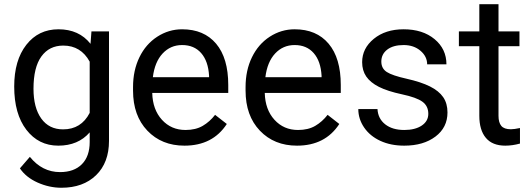

<svg xmlns="http://www.w3.org/2000/svg" viewBox="-20 -676 2503 904"><path d="M46.9 -268.6Q46.9 -392.1 104 -465.1Q161.1 -538.1 255.4 -538.1Q352.1 -538.1 406.2 -469.7L410.6 -528.3H493.2V-12.7Q493.2 89.8 432.4 148.9Q371.6 208 269 208Q211.9 208 157.2 183.6Q102.5 159.2 73.7 116.7L120.6 62.5Q178.7 134.3 262.7 134.3Q328.6 134.3 365.5 97.2Q402.3 60.1 402.3 -7.3V-52.7Q348.1 9.8 254.4 9.8Q161.6 9.8 104.2 -64.9Q46.9 -139.6 46.9 -268.6ZM137.7 -258.3Q137.7 -168.9 174.3 -117.9Q210.9 -66.9 276.9 -66.9Q362.3 -66.9 402.3 -144.5V-385.7Q360.8 -461.4 277.8 -461.4Q211.9 -461.4 174.8 -410.2Q137.7 -358.9 137.7 -258.3Z M848.6 9.8Q741.2 9.8 673.8 -60.8Q606.4 -131.3 606.4 -249.5V-266.1Q606.4 -344.7 636.5 -406.5Q666.5 -468.3 720.5 -503.2Q774.4 -538.1 837.4 -538.1Q940.4 -538.1 997.6 -470.2Q1054.7 -402.3 1054.7 -275.9V-238.3H696.8Q698.7 -160.2 742.4 -112.1Q786.1 -64 853.5 -64Q901.4 -64 934.6 -83.5Q967.8 -103 992.7 -135.3L1047.9 -92.3Q981.4 9.8 848.6 9.8ZM837.4 -463.9Q782.7 -463.9 745.6 -424.1Q708.5 -384.3 699.7 -312.5H964.4V-319.3Q960.4 -388.2 927.2 -426Q894 -463.9 837.4 -463.9Z M1378.4 9.8Q1271 9.8 1203.6 -60.8Q1136.2 -131.3 1136.2 -249.5V-266.1Q1136.2 -344.7 1166.3 -406.5Q1196.3 -468.3 1250.2 -503.2Q1304.2 -538.1 1367.2 -538.1Q1470.2 -538.1 1527.3 -470.2Q1584.5 -402.3 1584.5 -275.9V-238.3H1226.6Q1228.5 -160.2 1272.2 -112.1Q1315.9 -64 1383.3 -64Q1431.2 -64 1464.4 -83.5Q1497.6 -103 1522.5 -135.3L1577.6 -92.3Q1511.2 9.8 1378.4 9.8ZM1367.2 -463.9Q1312.5 -463.9 1275.4 -424.1Q1238.3 -384.3 1229.5 -312.5H1494.1V-319.3Q1490.2 -388.2 1457 -426Q1423.8 -463.9 1367.2 -463.9Z M1996.6 -140.1Q1996.6 -176.8 1969 -197Q1941.4 -217.3 1872.8 -231.9Q1804.2 -246.6 1763.9 -267.1Q1723.6 -287.6 1704.3 -315.9Q1685.1 -344.2 1685.1 -383.3Q1685.1 -448.2 1740 -493.2Q1794.9 -538.1 1880.4 -538.1Q1970.2 -538.1 2026.1 -491.7Q2082 -445.3 2082 -373H1991.2Q1991.2 -410.2 1959.7 -437Q1928.2 -463.9 1880.4 -463.9Q1831.1 -463.9 1803.2 -442.4Q1775.4 -420.9 1775.4 -386.2Q1775.4 -353.5 1801.3 -336.9Q1827.1 -320.3 1894.8 -305.2Q1962.4 -290 2004.4 -269Q2046.4 -248 2066.7 -218.5Q2086.9 -189 2086.9 -146.5Q2086.9 -75.7 2030.3 -33Q1973.6 9.8 1883.3 9.8Q1819.8 9.8 1771 -12.7Q1722.2 -35.2 1694.6 -75.4Q1667 -115.7 1667 -162.6H1757.3Q1759.8 -117.2 1793.7 -90.6Q1827.6 -64 1883.3 -64Q1934.6 -64 1965.6 -84.7Q1996.6 -105.5 1996.6 -140.1Z M2327.1 -656.2V-528.3H2425.8V-458.5H2327.1V-130.9Q2327.1 -99.1 2340.3 -83.3Q2353.5 -67.4 2385.3 -67.4Q2400.9 -67.4 2428.2 -73.2V0Q2392.6 9.8 2358.9 9.8Q2298.3 9.8 2267.6 -26.9Q2236.8 -63.5 2236.8 -130.9V-458.5H2140.6V-528.3H2236.8V-656.2Z"/></svg>

Font: SteelSelectRoboto
Style: Roboto-Regular
Weight: 400
Designer: Google
Version: Version 2.137; 2017